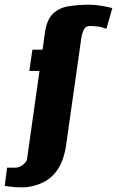

<svg xmlns="http://www.w3.org/2000/svg" viewBox="-96 -650 495 812"><path d="M12 142Q-9 143 -31.5 141.5Q-54 140 -76 136L-66 59H-30Q-22 59 -14.5 56Q-7 53 0 48Q6 43 11 37.5Q16 32 18 25L71 -350H28L41 -440H84L94 -512Q102 -568 129 -593Q156 -618 196.5 -624Q237 -630 282 -630Q308 -630 333 -625.5Q358 -621 379 -616L354 -528Q334 -536 317.5 -538Q301 -540 282 -540Q265 -540 257.5 -522.5Q250 -505 248 -490L184 -39Q175 25 150 63.5Q125 102 89 120Q53 138 12 142Z"/></svg>

Font: Alumni Sans Thin Black
Style: Italic
Weight: 900
Italic angle: -8°
Version: Version 1.016